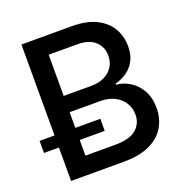

<svg xmlns="http://www.w3.org/2000/svg" viewBox="-130 -845 923 962"><g transform="rotate(-20 331.5 -364.0)"><path d="M86.9 0V-727.5H356Q432.6 -727.5 483.9 -702.4Q535.2 -677.2 560.8 -634Q586.4 -590.8 586.4 -536.6Q586.4 -491.7 569.8 -460.7Q553.2 -429.7 525.6 -410.4Q498 -391.1 463.4 -381.8V-376Q501 -373.5 535.6 -352.1Q570.3 -330.6 592.5 -291.7Q614.7 -252.9 614.7 -197.3Q614.7 -141.1 588.1 -96.2Q561.5 -51.3 506.6 -25.6Q451.7 0 366.7 0ZM197.8 -94.7H356Q434.1 -94.7 469 -124.8Q503.9 -154.8 503.9 -202.1Q503.9 -237.3 486.6 -265.4Q469.2 -293.5 437.3 -309.8Q405.3 -326.2 360.8 -326.2H197.8ZM197.8 -413.1H346.7Q384.3 -413.1 413.8 -427Q443.4 -440.9 460.2 -466.6Q477.1 -492.2 477.1 -526.9Q477.1 -572.8 445.1 -602.8Q413.1 -632.8 349.1 -632.8H197.8ZM7.3 -178.2V-242.7H331.1V-178.2Z"/></g></svg>

Font: Inter 17pt Medium
Style: Regular
Weight: 500
Version: Version 4.001;git-66647c0bb